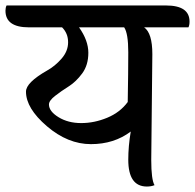

<svg xmlns="http://www.w3.org/2000/svg" viewBox="-59 -676 713 702"><path d="M230 -576Q264 -528 264 -483Q264 -438 241.5 -407.5Q219 -377 192 -360Q165 -343 142.5 -325.5Q120 -308 120 -294Q120 -269 155 -247.5Q190 -226 238 -226Q286 -226 333 -245.5Q380 -265 408 -303Q410 -415 410 -484.5Q410 -554 395 -576ZM498 -478 494 -91Q494 -19 506 1Q494 6 478 6Q410 6 410 -92Q410 -141 419 -195Q358 -149 273.5 -149Q189 -149 112.5 -214.5Q36 -280 36 -341Q36 -374 113 -418Q142 -434 166 -461.5Q190 -489 190 -521.5Q190 -554 168 -576H47Q-39 -576 -39 -637Q-39 -648 -35 -656H548Q634 -656 634 -597Q634 -584 630 -576H468Q498 -555 498 -478Z"/></svg>

Font: Laila Medium
Style: Regular
Weight: 500
Designer: Hitesh Malaviya
Foundry: Indian Type Foundry
Version: Version 1.302;PS 1.0;hotconv 1.0.78;makeotf.lib2.5.61930; tt